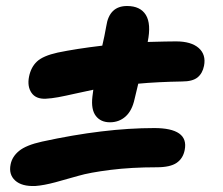

<svg xmlns="http://www.w3.org/2000/svg" viewBox="-20 -619 740 636"><path d="M131.8 -292Q98.6 -290.5 84.2 -311.8Q69.8 -333 76.2 -365.2Q82.5 -396.5 102.5 -415.3Q122.6 -434.1 170.9 -444.8Q231.9 -457.5 318.8 -467.8Q326.2 -499 332 -532.2Q341.8 -599.1 400.9 -599.1Q444.8 -599.1 463.1 -569.6Q481.4 -540 469.2 -480Q535.6 -481.9 563 -481.9Q613.3 -481.9 638.2 -460Q663.1 -438 655.8 -400.9Q650.9 -376 634.3 -362.5Q617.7 -349.1 583 -349.1Q501 -347.7 438 -341.8Q436.5 -336.9 425.8 -291Q417.5 -252.4 396 -233.2Q374.5 -213.9 344.2 -213.9Q313.5 -213.9 297.4 -235.1Q281.2 -256.3 286.1 -298.8Q288.6 -318.4 289.1 -321.8Q264.6 -316.9 230.2 -309.1Q195.8 -301.3 173.3 -297.1Q150.9 -293 131.8 -292ZM97.2 -2.9Q52.2 -1 30.3 -21Q8.3 -41 15.1 -74.2Q20 -100.1 43.2 -119.1Q66.4 -138.2 119.1 -149.9Q324.7 -194.8 491.2 -194.8Q547.9 -194.8 573.5 -176.8Q599.1 -158.7 591.8 -122.1Q586.4 -94.2 565.2 -79.6Q543.9 -64.9 499 -64.9Q415 -64.9 345.7 -56.2Q276.4 -47.4 239.7 -36.6Q203.1 -25.9 164.1 -15.4Q125 -4.9 97.2 -2.9Z"/></svg>

Font: Shantell Sans Normal
Style: Bold Italic
Weight: 700
Italic angle: -11.31°
Designer: Stephen Nixon, Anya Danilova, Shantell Martin
Foundry: Arrow Type
Version: Version 1.006;[559af2be0]